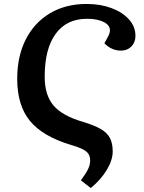

<svg xmlns="http://www.w3.org/2000/svg" viewBox="-20 -735 730 971"><path d="M439 216 389 177Q415 142 425.5 120Q436 98 436 76Q436 47 415.5 30.5Q395 14 339 -2Q196 -45 131.5 -123.5Q67 -202 67 -336Q67 -451 110.5 -536Q154 -621 233 -668Q312 -715 418 -715Q488 -715 544 -694Q600 -673 632.5 -636.5Q665 -600 665 -554Q665 -521 644.5 -500Q624 -479 592 -479Q544 -479 508 -516L528 -553Q536 -569 536 -582Q536 -608 504 -624Q472 -640 420 -640Q317 -640 261.5 -564Q206 -488 206 -347Q206 -253 251.5 -200.5Q297 -148 402 -118Q458 -101 490.5 -82Q523 -63 536.5 -36Q550 -9 550 31Q550 74 520.5 123.5Q491 173 439 216Z"/></svg>

Font: Literata 7pt SemiBold
Style: Italic
Weight: 600
Italic angle: -2°
Designer: Latin by Veronika Burian and Jose Scaglione. Greek by Irene Vlachou. Cyrillic by Vera Evstafieva
Foundry: TypeTogether
Version: Version 3.002